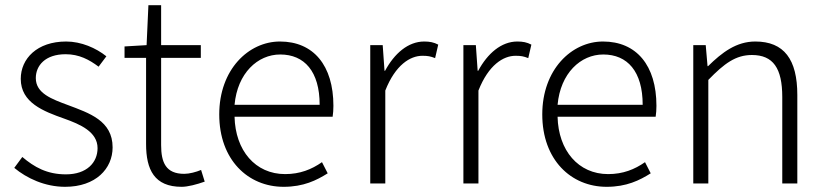

<svg xmlns="http://www.w3.org/2000/svg" viewBox="-20 -707 3185 740"><path d="M231 13C349 13 414 -57 414 -139C414 -242 324 -271 242 -302C180 -325 118 -347 118 -406C118 -454 154 -498 233 -498C285 -498 324 -477 360 -450L390 -490C350 -522 293 -547 235 -547C123 -547 60 -481 60 -403C60 -311 148 -278 227 -250C289 -228 356 -199 356 -136C356 -81 315 -35 234 -35C161 -35 112 -63 66 -102L35 -60C83 -20 153 13 231 13Z M680 13C704 13 738 4 769 -7L755 -52C736 -44 710 -37 690 -37C619 -37 601 -81 601 -148V-484H754V-533H601V-687H552L545 -533L460 -528V-484H543V-152C543 -53 575 13 680 13Z M1073 13C1150 13 1200 -12 1243 -39L1221 -82C1181 -54 1136 -36 1079 -36C964 -36 887 -127 884 -257H1262C1264 -270 1265 -284 1265 -299C1265 -455 1188 -547 1059 -547C938 -547 825 -439 825 -266C825 -91 936 13 1073 13ZM884 -303C895 -425 973 -497 1060 -497C1153 -497 1212 -432 1212 -303Z M1407 0H1465V-358C1504 -457 1561 -492 1608 -492C1629 -492 1639 -490 1657 -483L1669 -535C1652 -544 1636 -547 1615 -547C1553 -547 1500 -501 1464 -434H1462L1455 -533H1407Z M1766 0H1824V-358C1863 -457 1920 -492 1967 -492C1988 -492 1998 -490 2016 -483L2028 -535C2011 -544 1995 -547 1974 -547C1912 -547 1859 -501 1823 -434H1821L1814 -533H1766Z M2318 13C2395 13 2445 -12 2488 -39L2466 -82C2426 -54 2381 -36 2324 -36C2209 -36 2132 -127 2129 -257H2507C2509 -270 2510 -284 2510 -299C2510 -455 2433 -547 2304 -547C2183 -547 2070 -439 2070 -266C2070 -91 2181 13 2318 13ZM2129 -303C2140 -425 2218 -497 2305 -497C2398 -497 2457 -432 2457 -303Z M2652 0H2710V-399C2772 -463 2816 -495 2878 -495C2960 -495 2995 -444 2995 -333V0H3053V-341C3053 -478 3002 -547 2891 -547C2818 -547 2763 -505 2709 -452H2707L2700 -533H2652Z"/></svg>

Font: Noto Sans CJK JP Light
Style: Regular
Weight: 300
Designer: Ryoko NISHIZUKA (kana & ideographs); Paul D. Hunt (Latin, Greek & Cyrillic); Wenlong ZHANG (bopomofo); Sandoll Communica
Foundry: Adobe Systems Incorporated
Version: Version 1.004;PS 1.004;hotconv 1.0.82;makeotf.lib2.5.63406